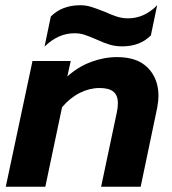

<svg xmlns="http://www.w3.org/2000/svg" viewBox="-20 -713 655 733"><path d="M174 -650Q217 -693 286 -693Q308 -693 327.5 -687Q347 -681 380 -668Q406 -656 426.5 -649.5Q447 -643 469 -643Q531 -643 580 -693L556 -578Q515 -536 446 -536Q421 -536 399 -542.5Q377 -549 349 -562Q319 -575 302 -580.5Q285 -586 264 -586Q202 -586 150 -535ZM104 -480H250L237 -421Q278 -458 327.5 -476.5Q377 -495 427 -495Q505 -495 545 -453.5Q585 -412 585 -347Q585 -328 580 -301L517 0H366L426 -284Q430 -301 430 -319Q430 -349 413 -363Q396 -377 360 -377Q322 -377 285 -358.5Q248 -340 217 -304L153 0H2Z"/></svg>

Font: Prompt SemiBold
Style: Italic
Weight: 600
Italic angle: -12°
Designer: Katatrad Team
Foundry: CadsonDemak
Version: Version 1.001